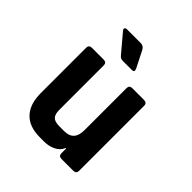

<svg xmlns="http://www.w3.org/2000/svg" viewBox="-189 -840 978 978"><g transform="rotate(45 300.0 -351.5)"><path d="M336 -574H270Q254 -574 244 -587L163 -683Q156 -691 159 -697Q162 -703 172 -703H271Q291 -703 301 -684L346 -595Q356 -574 336 -574ZM280 0H247Q170 0 130.5 -42Q91 -84 91 -163V-489Q91 -510 112 -510H197Q218 -510 218 -489V-169Q218 -137 231.5 -123.5Q245 -110 276 -110H313Q382 -110 382 -186V-489Q382 -510 403 -510H487Q509 -510 509 -489V-21Q509 0 487 0H403Q382 0 382 -21V-54H378Q367 -27 339 -13.5Q311 0 280 0Z"/></g></svg>

Font: RajdhaniMono
Style: Bold
Weight: 700
Monospace: yes
Designer: Satya Rajpurohit, Jyotish Sonowal
Foundry: Indian Type Foundry
Version: Version 1.201;PS 1.0;hotconv 1.0.78;makeotf.lib2.5.61930; tt